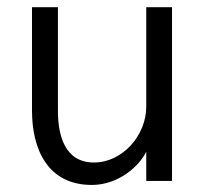

<svg xmlns="http://www.w3.org/2000/svg" viewBox="-20 -508 581 539"><path d="M237.8 11.2C313 11.2 371.1 -42 390.6 -82V0H462.9V-487.8H390.6V-208.5C390.6 -128.4 324.2 -51.8 243.7 -51.8C161.6 -51.8 142.6 -128.4 142.6 -196.8V-487.8H69.8V-197.8C69.8 -86.9 115.2 11.2 237.8 11.2Z"/></svg>

Font: HK Grotesk
Style: Regular
Weight: 400
Designer: Alfredo Marco Pradil and Stefan Peev
Foundry: Hanken Design Co.
Version: Version 1.045;PS 001.045;hotconv 1.0.88;makeotf.lib2.5.64775